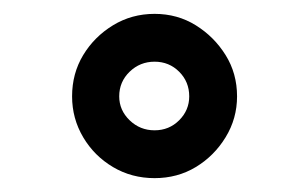

<svg xmlns="http://www.w3.org/2000/svg" viewBox="-20 -838 417 277"><path d="M203 -818Q236 -818 262.5 -801.5Q289 -785 305.5 -758.5Q322 -732 322 -699Q322 -667 305.5 -640Q289 -613 262.5 -597Q236 -581 203 -581Q170 -581 143 -597Q116 -613 100 -640Q84 -667 84 -699Q84 -732 100 -758.5Q116 -785 143 -801.5Q170 -818 203 -818ZM203 -749Q182 -749 167 -734.5Q152 -720 152 -699Q152 -679 167 -664.5Q182 -650 203 -650Q224 -650 238.5 -664.5Q253 -679 253 -699Q253 -720 238.5 -734.5Q224 -749 203 -749Z"/></svg>

Font: Alexandria
Style: Bold
Weight: 700
Designer: Mohamed Gaber
Foundry: Kief Type Foundry
Version: Version 5.100